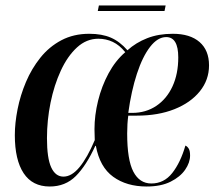

<svg xmlns="http://www.w3.org/2000/svg" viewBox="-20 -669 785 699"><path d="M161 10Q98 10 66 -38.5Q34 -87 34 -177Q34 -221 44 -271.5Q54 -322 74.5 -370.5Q95 -419 127 -459Q159 -499 203.5 -522.5Q248 -546 305 -546Q351 -546 383.5 -532Q416 -518 444 -486Q475 -514 516 -530Q557 -546 609 -546Q672 -546 706.5 -516Q741 -486 741 -431Q741 -378 707.5 -336.5Q674 -295 615 -271.5Q556 -248 478 -248H447Q443 -219 443 -183Q443 -87 465.5 -44Q488 -1 531 -1Q577 -1 607 -39Q637 -77 655 -139Q662 -136 667 -128Q672 -120 672 -103Q672 -77 654 -51Q636 -25 601 -7.5Q566 10 514 10Q441 10 392 -25.5Q343 -61 329 -138H327Q294 -66 256 -28Q218 10 161 10ZM461 -258Q511 -258 549 -283.5Q587 -309 608 -354.5Q629 -400 629 -460Q629 -534 585 -534Q554 -534 526.5 -498.5Q499 -463 478.5 -400.5Q458 -338 447 -258ZM211 -26Q241 -26 269.5 -60.5Q298 -95 325 -159Q325 -169 324.5 -178Q324 -187 324 -199Q324 -249 337 -302Q350 -355 375 -401.5Q400 -448 436 -479Q415 -505 390.5 -516.5Q366 -528 338 -528Q295 -528 260.5 -496.5Q226 -465 201.5 -412Q177 -359 164 -295Q151 -231 151 -166Q151 -93 166.5 -59.5Q182 -26 211 -26ZM336 -629 340 -649H583L579 -629Z"/></svg>

Font: Noto Serif Display Condensed SemiBold
Style: Italic
Weight: 600
Width: 3
Italic angle: -12°
Designer: Monotype Design Team
Foundry: Monotype Imaging Inc.
Version: Version 2.009